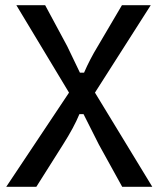

<svg xmlns="http://www.w3.org/2000/svg" viewBox="-20 -720 621 740"><path d="M302 -280H286Q265 -229 223 -163L120 0H4L246 -363L43 -700H154L239 -542L288 -440H304Q326 -491 357 -542L450 -700H561L346 -363L567 0H451L361 -163Z"/></svg>

Font: Voces
Style: Regular
Weight: 400
Designer: Ana Paula Megda, Pablo Ugerman
Foundry: Ana Paula Megda, Pablo Ugerman
Version: Version 1.003